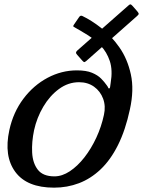

<svg xmlns="http://www.w3.org/2000/svg" viewBox="-20 -853 667 884"><path d="M137 -254Q149.5 -311 179.2 -361.5Q209 -412 251.5 -443.2Q294 -474.5 344 -474.5Q384 -474.5 413 -453.8Q442 -433 454.8 -398.5Q467.5 -364 458.5 -324Q447 -270 423.5 -219.2Q400 -168.5 368.5 -128.2Q337 -88 301.5 -64.5Q266 -41 230.5 -41Q178 -41 154.2 -71.5Q130.5 -102 128 -150.8Q125.5 -199.5 137 -254ZM23 -254Q-3 -134 50.5 -61.5Q104 11 229 11Q289.5 11 343.5 -9.5Q397.5 -30 443.2 -73.2Q489 -116.5 523.2 -185Q557.5 -253.5 578 -349Q598 -439.5 582.5 -510.5Q567 -581.5 530 -634.5Q493 -687.5 447 -723.5Q401 -759.5 359 -779.5Q350 -783.5 344 -774L320 -739Q315.5 -732.5 318 -730.8Q320.5 -729 325.5 -726Q351.5 -711.5 383.2 -691.8Q415 -672 443.2 -643Q471.5 -614 485.5 -572Q499.5 -530 489.5 -471Q487.5 -458.5 487 -453Q486.5 -447.5 483.5 -446Q480 -444.5 478.2 -449.2Q476.5 -454 471 -461Q461 -475.5 445.5 -491.2Q430 -507 403.5 -518Q377 -529 334 -529Q263.5 -529 199 -494.8Q134.5 -460.5 87.8 -398.5Q41 -336.5 23 -254ZM336 -620.5Q330.5 -615.5 330 -611.2Q329.5 -607 335 -601L357.5 -575.5Q364 -568 367.2 -567.2Q370.5 -566.5 377.5 -572.5L612 -780Q619.5 -786.5 618.5 -790.5Q617.5 -794.5 611.5 -801.5L590 -826Q584 -832.5 580.8 -833Q577.5 -833.5 571 -827.5Z"/></svg>

Font: Besley Medium
Style: Italic
Weight: 500
Italic angle: -13°
Designer: Owen Earl
Foundry: indestructible type*
Version: Version 2.001